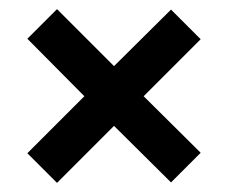

<svg xmlns="http://www.w3.org/2000/svg" viewBox="-20 -509 500 421"><path d="M40 -173 165 -298 40 -424 105 -489 230 -364 355 -488 420 -423 295 -298 420 -174 355 -109 230 -233 105 -108Z"/></svg>

Font: Mukta ExtraBold
Style: Regular
Weight: 800
Designer: Girish Dalvi and Yashodeep Gholap
Foundry: Ek Type
Version: Version 2.538;PS 1.002;hotconv 16.6.51;makeotf.lib2.5.65220;